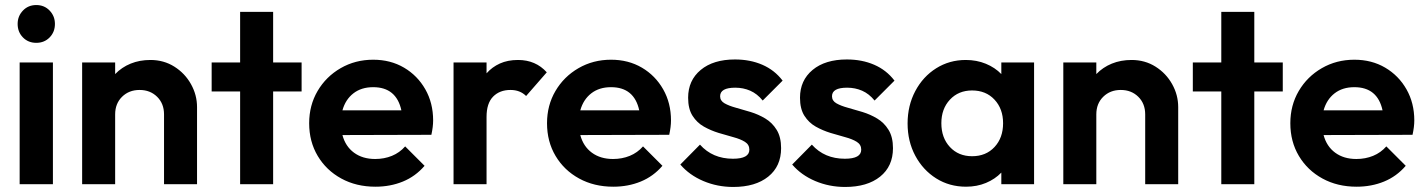

<svg xmlns="http://www.w3.org/2000/svg" viewBox="-20 -731 5656 762"><path d="M124 -561Q92 -561 71 -582.5Q50 -604 50 -636Q50 -667 71 -689Q92 -711 124 -711Q156 -711 177 -689Q198 -667 198 -636Q198 -604 177 -582.5Q156 -561 124 -561ZM58 0V-483H190V0Z M306 0V-483H437V-437Q463 -464 498.5 -478.5Q534 -493 577 -493Q630 -493 672 -466.5Q714 -440 738 -397Q762 -354 762 -306V0H631V-277Q631 -320 603.5 -347Q576 -374 534 -374Q492 -374 464.5 -347Q437 -320 437 -277V0Z M933 0V-368H820V-483H933V-684H1064V-483H1177V-368H1064V0Z M1470 10Q1394 10 1334.5 -22.5Q1275 -55 1241 -112Q1207 -169 1207 -242Q1207 -313 1240.5 -370Q1274 -427 1332 -460.5Q1390 -494 1461 -494Q1530 -494 1583.5 -462.5Q1637 -431 1668 -376.5Q1699 -322 1699 -253Q1699 -228 1692 -196L1339 -195Q1351 -150 1385 -125Q1419 -100 1469 -100Q1505 -100 1535.5 -112.5Q1566 -125 1588 -150L1665 -73Q1629 -31 1579 -10.5Q1529 10 1470 10ZM1461 -385Q1414 -385 1382.5 -360.5Q1351 -336 1339 -293H1573Q1553 -385 1461 -385Z M1780 0V-483H1911V-440Q1933 -465 1964 -479Q1995 -493 2036 -493Q2106 -493 2150 -444L2068 -350Q2044 -374 2006 -374Q1963 -374 1937 -347.5Q1911 -321 1911 -267V0Z M2414 10Q2338 10 2278.5 -22.5Q2219 -55 2185 -112Q2151 -169 2151 -242Q2151 -313 2184.5 -370Q2218 -427 2276 -460.5Q2334 -494 2405 -494Q2474 -494 2527.5 -462.5Q2581 -431 2612 -376.5Q2643 -322 2643 -253Q2643 -228 2636 -196L2283 -195Q2295 -150 2329 -125Q2363 -100 2413 -100Q2449 -100 2479.5 -112.5Q2510 -125 2532 -150L2609 -73Q2573 -31 2523 -10.5Q2473 10 2414 10ZM2405 -385Q2358 -385 2326.5 -360.5Q2295 -336 2283 -293H2517Q2497 -385 2405 -385Z M2890 11Q2827 11 2771.5 -12.5Q2716 -36 2680 -78L2758 -157Q2808 -101 2889 -101Q2954 -101 2954 -137Q2954 -157 2936.5 -168Q2919 -179 2891 -186.5Q2863 -194 2832 -203.5Q2801 -213 2773.5 -228.5Q2746 -244 2728.5 -271.5Q2711 -299 2711 -343Q2711 -412 2761 -453.5Q2811 -495 2897 -495Q2957 -495 3005.5 -474Q3054 -453 3086 -411L3007 -332Q2985 -359 2957.5 -371Q2930 -383 2898 -383Q2838 -383 2838 -349Q2838 -331 2855.5 -321Q2873 -311 2900.5 -303.5Q2928 -296 2959 -286.5Q2990 -277 3017.5 -260.5Q3045 -244 3062.5 -215.5Q3080 -187 3080 -143Q3080 -71 3029 -30Q2978 11 2890 11Z M3334 11Q3271 11 3215.5 -12.5Q3160 -36 3124 -78L3202 -157Q3252 -101 3333 -101Q3398 -101 3398 -137Q3398 -157 3380.5 -168Q3363 -179 3335 -186.5Q3307 -194 3276 -203.5Q3245 -213 3217.5 -228.5Q3190 -244 3172.5 -271.5Q3155 -299 3155 -343Q3155 -412 3205 -453.5Q3255 -495 3341 -495Q3401 -495 3449.5 -474Q3498 -453 3530 -411L3451 -332Q3429 -359 3401.5 -371Q3374 -383 3342 -383Q3282 -383 3282 -349Q3282 -331 3299.5 -321Q3317 -311 3344.5 -303.5Q3372 -296 3403 -286.5Q3434 -277 3461.5 -260.5Q3489 -244 3506.5 -215.5Q3524 -187 3524 -143Q3524 -71 3473 -30Q3422 11 3334 11Z M3814 10Q3748 10 3695.5 -23Q3643 -56 3612.5 -113Q3582 -170 3582 -241Q3582 -312 3612.5 -369.5Q3643 -427 3695.5 -460Q3748 -493 3813 -493Q3856 -493 3892.5 -478Q3929 -463 3954 -437V-483H4084V0H3954V-46Q3929 -20 3893 -5Q3857 10 3814 10ZM3838 -111Q3893 -111 3927 -147.5Q3961 -184 3961 -242Q3961 -299 3927 -335.5Q3893 -372 3838 -372Q3784 -372 3750 -335.5Q3716 -299 3716 -242Q3716 -184 3750 -147.5Q3784 -111 3838 -111Z M4200 0V-483H4331V-437Q4357 -464 4392.5 -478.5Q4428 -493 4471 -493Q4524 -493 4566 -466.5Q4608 -440 4632 -397Q4656 -354 4656 -306V0H4525V-277Q4525 -320 4497.5 -347Q4470 -374 4428 -374Q4386 -374 4358.5 -347Q4331 -320 4331 -277V0Z M4827 0V-368H4714V-483H4827V-684H4958V-483H5071V-368H4958V0Z M5364 10Q5288 10 5228.5 -22.5Q5169 -55 5135 -112Q5101 -169 5101 -242Q5101 -313 5134.5 -370Q5168 -427 5226 -460.5Q5284 -494 5355 -494Q5424 -494 5477.5 -462.5Q5531 -431 5562 -376.5Q5593 -322 5593 -253Q5593 -228 5586 -196L5233 -195Q5245 -150 5279 -125Q5313 -100 5363 -100Q5399 -100 5429.5 -112.5Q5460 -125 5482 -150L5559 -73Q5523 -31 5473 -10.5Q5423 10 5364 10ZM5355 -385Q5308 -385 5276.5 -360.5Q5245 -336 5233 -293H5467Q5447 -385 5355 -385Z"/></svg>

Font: Outfit Semi Bold
Style: Regular
Weight: 600
Designer: Rodrigo Fuenzalida
Foundry: fragTYPE
Version: Version 1.000